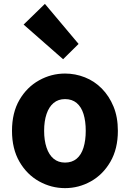

<svg xmlns="http://www.w3.org/2000/svg" viewBox="-20 -958 671 992"><path d="M316 14Q245 14 182 -21Q119 -56 80.5 -122.5Q42 -189 42 -282Q42 -376 80.5 -442Q119 -508 182 -543Q245 -578 316 -578Q369 -578 418.5 -558.5Q468 -539 506 -500.5Q544 -462 566.5 -407.5Q589 -353 589 -282Q589 -189 550.5 -122.5Q512 -56 449.5 -21Q387 14 316 14ZM316 -118Q352 -118 376 -138Q400 -158 411.5 -195.5Q423 -233 423 -282Q423 -332 411.5 -369Q400 -406 376 -426Q352 -446 316 -446Q281 -446 257 -426Q233 -406 220.5 -369Q208 -332 208 -282Q208 -233 220.5 -195.5Q233 -158 257 -138Q281 -118 316 -118ZM306 -652 102 -831 212 -938 386 -731Z"/></svg>

Font: Noto Sans KR ExtraBold
Style: Regular
Weight: 800
Designer: Ryoko NISHIZUKA  (kana, bopomofo & ideographs); Paul D. Hunt (Latin, Greek & Cyrillic); Sandoll Communications , Soo-you
Foundry: Adobe
Version: Version 2.004-H2;hotconv 1.0.118;makeotfexe 2.5.65603